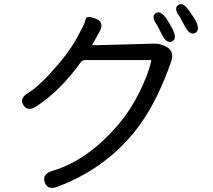

<svg xmlns="http://www.w3.org/2000/svg" viewBox="-20 -853 1040 937"><path d="M261 58Q212 77 198 36Q185 -4 235 -19Q409 -70 560 -248Q616 -314 661 -404Q703 -489 718 -555Q719 -560 714 -560H395Q382 -560 374 -549Q274 -410 159 -335Q116 -306 94 -340Q73 -373 118 -400Q175 -434 264 -539Q331 -618 361 -679Q373 -703 386 -726Q394 -742 398.5 -760.5Q403 -779 447 -762Q492 -744 465 -697L431 -636Q429 -632 434 -632L730 -640Q765 -641 795 -623Q831 -601 816 -555Q786 -466 743 -379Q694 -280 631 -203Q485 -26 261 58ZM820 -651Q794 -638 770 -684Q750 -725 747 -730Q716 -772 739 -788Q762 -805 792 -762Q810 -735 822 -711Q846 -664 820 -651ZM932 -692Q906 -679 882 -725Q862 -764 858 -770Q826 -812 849 -828Q872 -845 902 -802Q928 -765 935 -752Q958 -705 932 -692Z"/></svg>

Font: Resource Han Rounded CN
Style: Regular
Weight: 400
Designer: Cyano Hao (round all glyphs); Ryoko NISHIZUKA  (kana, bopomofo & ideographs); Paul D. Hunt (Latin, Greek & Cyrillic); Sa
Foundry: Cyano Hao
Version: 0.990